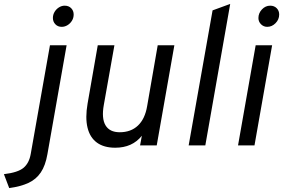

<svg xmlns="http://www.w3.org/2000/svg" viewBox="-83 -742 1445 980"><path d="M-36 218 -63 147Q9 138.5 37.5 114.2Q66 90 74 43L172 -511H257L159 45Q149 103 125.2 138.2Q101.5 173.5 62 191.8Q22.5 210 -36 218ZM232 -605Q212 -605 199.5 -618.2Q187 -631.5 187 -650Q187 -667.5 195.8 -681.8Q204.5 -696 218.2 -704.5Q232 -713 247 -713Q268 -713 280.5 -700Q293 -687 293 -668Q293 -650.5 284.2 -636.2Q275.5 -622 261.5 -613.5Q247.5 -605 232 -605Z M505 12Q447.5 12 411.8 -14Q376 -40 363.8 -90.2Q351.5 -140.5 364 -213L416 -511H501L447 -207Q434.5 -138 455.5 -102.5Q476.5 -67 528 -67Q585 -67 621 -101Q657 -135 668 -200L722 -511H807L717 0H632L641 -49Q616.5 -18.5 582.5 -3.2Q548.5 12 505 12Z M880 0 1002 -689 1092 -722 965 0Z M1132 0 1222 -511H1306L1216 0ZM1281 -605Q1262.5 -605 1249.2 -618.2Q1236 -631.5 1236 -650Q1236 -675 1254 -694Q1272 -713 1296 -713Q1316.5 -713 1329.2 -700.2Q1342 -687.5 1342 -668Q1342 -642.5 1323.5 -623.8Q1305 -605 1281 -605Z"/></svg>

Font: Overpass
Style: Italic
Weight: 400
Italic angle: -10°
Designer: Delve Withrington, Dave Bailey, Thomas Jockin
Foundry: Delve Fonts LLC
Version: Version 4.000